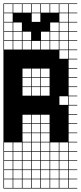

<svg xmlns="http://www.w3.org/2000/svg" viewBox="-20 -827 469 1115"><path d="M325 -803.6V-753.6H375V-803.6ZM57.1 -700H107.1V-750H57.1ZM110.7 -700H160.7V-750H110.7ZM325 -700H375V-750H325ZM271.4 -700H321.4V-750H271.4ZM3.6 -700H53.6V-750H3.6ZM217.9 -700H267.9V-750H217.9ZM164.3 -700H214.3V-750H164.3ZM110.7 -646.4H160.7V-696.4H110.7ZM57.1 -646.4H107.1V-696.4H57.1ZM3.6 -646.4H53.6V-696.4H3.6ZM164.3 -646.4H214.3V-696.4H164.3ZM325 -646.4H375V-696.4H325ZM271.4 -646.4H321.4V-696.4H271.4ZM217.9 -646.4H267.9V-696.4H217.9ZM271.4 -592.9H321.4V-642.9H271.4ZM325 -592.9H375V-642.9H325ZM217.9 -592.9H267.9V-642.9H217.9ZM57.1 -592.9H107.1V-642.9H57.1ZM164.3 -592.9H214.3V-642.9H164.3ZM3.6 -592.9H53.6V-642.9H3.6ZM110.7 -592.9H160.7V-642.9H110.7ZM325 -539.3H375V-589.3H325ZM271.4 -539.3H321.4V-589.3H271.4ZM110.7 -539.3H160.7V-589.3H110.7ZM57.1 -539.3H107.1V-589.3H57.1ZM217.9 -539.3H267.9V-589.3H217.9ZM3.6 -539.3H53.6V-589.3H3.6ZM164.3 -539.3H214.3V-589.3H164.3ZM325 -485.7H375V-535.7H325ZM217.9 -378.6H267.9V-428.6H217.9ZM164.3 -378.6H214.3V-428.6H164.3ZM110.7 -378.6H160.7V-428.6H110.7ZM217.9 -325H267.9V-375H217.9ZM164.3 -325H214.3V-375H164.3ZM110.7 -325H160.7V-375H110.7ZM110.7 -271.4H160.7V-321.4H110.7ZM217.9 -271.4H267.9V-321.4H217.9ZM164.3 -271.4H214.3V-321.4H164.3ZM325 -217.9H375V-267.9H325ZM110.7 -110.7H160.7V-160.7H110.7ZM217.9 -110.7H267.9V-160.7H217.9ZM164.3 -110.7H214.3V-160.7H164.3ZM217.9 -57.1H267.9V-107.1H217.9ZM164.3 -57.1H214.3V-107.1H164.3ZM110.7 -57.1H160.7V-107.1H110.7ZM217.9 -3.6H267.9V-53.6H217.9ZM164.3 -3.6H214.3V-53.6H164.3ZM110.7 -3.6H160.7V-53.6H110.7ZM110.7 50H160.7V0H110.7ZM164.3 50H214.3V0H164.3ZM217.9 50H267.9V0H217.9ZM57.1 50H107.1V0H57.1ZM325 50H375V0H325ZM3.6 50H53.6V0H3.6ZM271.4 50H321.4V0H271.4ZM325 103.6H375V53.6H325ZM164.3 103.6H214.3V53.6H164.3ZM110.7 103.6H160.7V53.6H110.7ZM217.9 103.6H267.9V53.6H217.9ZM3.6 103.6H53.6V53.6H3.6ZM271.4 103.6H321.4V53.6H271.4ZM57.1 103.6H107.1V53.6H57.1ZM164.3 157.1H214.3V107.1H164.3ZM110.7 157.1H160.7V107.1H110.7ZM217.9 157.1H267.9V107.1H217.9ZM271.4 157.1H321.4V107.1H271.4ZM325 157.1H375V107.1H325ZM57.1 157.1H107.1V107.1H57.1ZM3.6 157.1H53.6V107.1H3.6ZM57.1 210.7H107.1V160.7H57.1ZM164.3 210.7H214.3V160.7H164.3ZM271.4 210.7H321.4V160.7H271.4ZM217.9 210.7H267.9V160.7H217.9ZM110.7 210.7H160.7V160.7H110.7ZM3.6 210.7H53.6V160.7H3.6ZM325 210.7H375V160.7H325ZM325 264.3H375V214.3H325ZM164.3 264.3H214.3V214.3H164.3ZM110.7 264.3H160.7V214.3H110.7ZM217.9 264.3H267.9V214.3H217.9ZM271.4 264.3H321.4V214.3H271.4ZM3.6 264.3H53.6V214.3H3.6ZM57.1 264.3H107.1V214.3H57.1ZM271.4 -803.6V-753.6H321.4V-803.6ZM217.9 -803.6V-753.6H267.9V-803.6ZM164.3 -803.6V-753.6H214.3V-803.6ZM110.7 -803.6V-753.6H160.7V-803.6ZM57.1 -803.6V-753.6H107.1V-803.6ZM3.6 -803.6V-753.6H53.6V-803.6ZM428.6 -803.6H378.6V-753.6H428.6V-750H378.6V-700H428.6V-696.4H378.6V-646.4H428.6V-642.9H378.6V-592.9H428.6V-589.3H378.6V-539.3H428.6V-535.7H378.6V-485.7H428.6V-482.1H378.6V-432.1H428.6V-428.6H378.6V-378.6H428.6V-375H378.6V-325H428.6V-321.4H378.6V-271.4H428.6V-267.9H378.6V-217.9H428.6V-214.3H378.6V-164.3H428.6V-160.7H378.6V-110.7H428.6V-107.1H378.6V-57.1H428.6V-53.6H378.6V-3.6H428.6V0H378.6V50H428.6V53.6H378.6V103.6H428.6V107.1H378.6V157.1H428.6V160.7H378.6V210.7H428.6V214.3H378.6V264.3H428.6V267.9H0V-807.1H428.6ZM107.1 -696.4V-750H160.7V-696.4ZM214.3 -696.4V-750H267.9V-696.4ZM53.6 -696.4V-750H107.1V-696.4ZM160.7 -642.9V-696.4H214.3V-642.9ZM107.1 -642.9V-696.4H160.7V-642.9ZM267.9 -750H321.4V-696.4H267.9ZM214.3 -696.4H267.9V-642.9H214.3ZM160.7 -642.9H214.3V-589.3H160.7Z"/></svg>

Font: Jersey 10 Charted
Style: Regular
Weight: 400
Designer: Sarah Cadigan-Fried
Version: Version 1.000; ttfautohint (v1.8.4.7-5d5b)